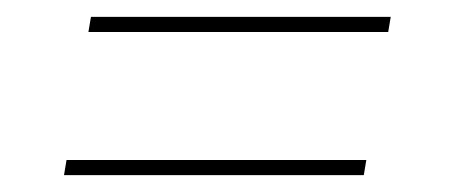

<svg xmlns="http://www.w3.org/2000/svg" viewBox="-20 -454 540 228"><path d="M85 -416 88 -434H444L441 -416ZM56 -246 59 -264H415L412 -246Z"/></svg>

Font: Iosevka SS04 Thin
Style: Italic
Weight: 100
Italic angle: -9°
Monospace: yes
Designer: Belleve Invis
Foundry: Belleve Invis
Version: Version 19.0.0; ttfautohint (v1.8.4)